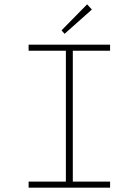

<svg xmlns="http://www.w3.org/2000/svg" viewBox="-20 -866 640 886"><path d="M112 0V-28H284V-632H112V-660H488V-632H316V-28H488V0ZM278 -710 264 -726 382 -846 404 -822Z"/></svg>

Font: Source Code Pro ExtraLight
Style: Regular
Weight: 200
Monospace: yes
Designer: Paul D. Hunt, Teo Tuominen
Foundry: Adobe
Version: Version 1.026;hotconv 1.1.0;makeotfexe 2.6.0